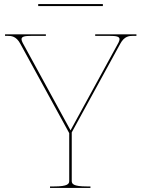

<svg xmlns="http://www.w3.org/2000/svg" viewBox="-20 -930 700 950"><path d="M489 -900V-910H169V-900ZM5 -760V-752.5H18.5C35.5 -752.5 60 -751.5 80.5 -713.5L320.5 -275L322.5 -271V-35C322.5 -20.5 316 -7.5 247.5 -7.5H227.5V0H427.5V-7.5H410C341.5 -7.5 335 -20.5 335 -35V-275L575 -713.5C595.5 -751.5 620 -752.5 637 -752.5H655V-760H451V-752.5H522C553.5 -752.5 571.5 -750 571.5 -736C571.5 -731.5 569.5 -725.5 566 -718.5L329 -285L92 -718.5C88.5 -725.5 86.5 -731.5 86.5 -736C86.5 -750 104.5 -752.5 136 -752.5H207V-760Z"/></svg>

Font: Znikomit
Style: Regular
Weight: 100
Designer: gluk
Foundry: gluk
Version: Version 0.55